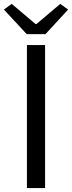

<svg xmlns="http://www.w3.org/2000/svg" viewBox="-38 -964 369 984"><path d="M193 0H100V-733H193ZM195 -789H99L-18 -915L22 -944L144 -841H149L271 -944L311 -915Z"/></svg>

Font: Source Han Sans & Saira Hybrid
Style: Regular
Weight: 400
Designer: Ryoko NISHIZUKA 西塚涼子 (kana & ideographs); Paul D. Hunt (Latin, Greek & Cyrillic); Wenlong ZHANG 张文龙 (bopomofo); Sandoll 
Foundry: Adobe Systems Incorporated
Version: Version 1.00;August 2, 2021;FontCreator 13.0.0.2675 64-bit